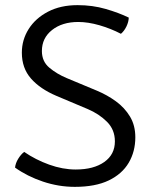

<svg xmlns="http://www.w3.org/2000/svg" viewBox="-20 -715 595 747"><path d="M38.5 -63Q40.5 -80.5 51 -97.5Q61.5 -114.5 74 -124Q118.5 -93.5 171.2 -74.5Q224 -55.5 274.5 -55.5Q344.5 -55.5 385.8 -84.8Q427 -114 427 -165Q427 -210.5 396.2 -241.2Q365.5 -272 320.5 -291L199.5 -342Q136 -369 100.5 -409.5Q65 -450 65 -510Q65 -560 91.5 -602Q118 -644 166.8 -669.5Q215.5 -695 282 -695Q340 -695 391 -680.2Q442 -665.5 481 -646.5Q480.5 -630 472 -612.2Q463.5 -594.5 450.5 -583.5Q411 -604 366.8 -616.8Q322.5 -629.5 284.5 -629.5Q222 -629.5 182.5 -598.2Q143 -567 143 -516.5Q143 -476 171.8 -451.8Q200.5 -427.5 240 -411L357.5 -362Q397 -345.5 431 -320.8Q465 -296 485.8 -261.5Q506.5 -227 506.5 -181Q506.5 -125.5 480.8 -81.8Q455 -38 403 -13Q351 12 271 12Q208 12 147 -8.5Q86 -29 38.5 -63Z"/></svg>

Font: Signika Light Light
Style: Regular
Weight: 300
Version: Version 2.001